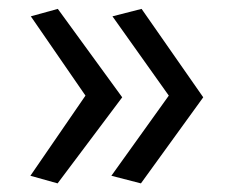

<svg xmlns="http://www.w3.org/2000/svg" viewBox="-20 -494 534 441"><path d="M446.8 -270.5 303.7 -72.8 235.8 -90.3 367.7 -274.4 238.3 -456.5 305.2 -473.6ZM260.7 -270.5 112.3 -72.8 49.8 -90.3 176.3 -274.4 50.8 -456.5 112.8 -473.6Z"/></svg>

Font: Oxygen-Regular
Style: Regular
Weight: 400
Designer: Vernon Adams
Foundry: Vernon Adams
Version: Version Release 0.2.3 webfont; ttfautohint (v0.93.3-1d66) -l